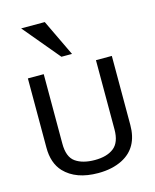

<svg xmlns="http://www.w3.org/2000/svg" viewBox="-119 -866 774 959"><g transform="rotate(-15 268.5 -387.0)"><path d="M51.3 0ZM241.2 -596.7 83.5 -785.6H205.6L295.9 -596.7ZM269.5 12.2Q154.8 12.2 94.7 -50.8Q50.8 -97.7 51.3 -178.7V-535.6H133.3V-177.7Q132.8 -107.4 169.9 -81.3Q207 -55.2 269.8 -55.2Q332.5 -55.2 367.9 -83Q403.3 -110.8 403.3 -177.7V-535.6H485.4V-178.7Q485.4 -61 394.5 -14.6Q341.8 12.2 269.5 12.2Z"/></g></svg>

Font: Oxygen
Style: Normal
Weight: 400
Designer: Vernon Adams
Foundry: Vernon Adams
Version: Version Release 0.2.2 webfont; ttfautohint (v0.8.52-bc40) -l